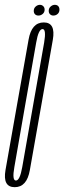

<svg xmlns="http://www.w3.org/2000/svg" viewBox="-47 -772 266 796"><path d="M14 4Q64.5 4 76.8 -67Q89 -138 124.5 -337Q159.5 -535 172 -607Q184.5 -679 134.5 -679Q84 -679 71.5 -607.8Q59 -536.5 23.5 -337Q-12 -138 -24.2 -67Q-36.5 4 14 4ZM19 -23.5Q2.5 -23.5 12.5 -79.2Q22.5 -135 57.5 -337Q93.5 -539 103 -595.2Q112.5 -651.5 129.5 -651.5Q145.5 -651.5 136 -595.5Q126.5 -539.5 90.5 -337Q55 -135 45.2 -79.2Q35.5 -23.5 19 -23.5ZM112.5 -707.5Q122 -707.5 130 -714.2Q138 -721 138 -732Q138 -741 132.2 -746.5Q126.5 -752 118.5 -752Q109 -752 101 -745Q93 -738 93 -727Q93 -718 98.2 -712.8Q103.5 -707.5 112.5 -707.5ZM174 -707.5Q184.5 -707.5 192 -714.2Q199.5 -721 199.5 -732Q199.5 -741 194.5 -746.5Q189.5 -752 180 -752Q171 -752 163 -745Q155 -738 155 -727Q155 -718 160.5 -712.8Q166 -707.5 174 -707.5Z"/></svg>

Font: Anybody UltraCondensed ExtraLight
Style: Italic
Weight: 250
Width: 1
Italic angle: -10°
Version: Version 1.113;gftools[0.9.25]